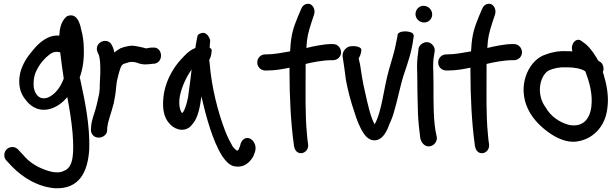

<svg xmlns="http://www.w3.org/2000/svg" viewBox="-20 -740 3269 1024"><path d="M14 116C24 127 33 136 43 147C105 211 185 257 274 264C402 269 448 179 456 57C460 -69 434 -196 411 -302L408 -316C407 -320 406 -323 405 -327C421 -369 429 -423 427 -478C427 -516 421 -556 413 -582C411 -589 400 -673 344 -656C337 -654 333 -650 329 -646C307 -624 298 -589 296 -550C236 -556 186 -510 158 -475C131 -444 101 -404 88 -352C75 -295 85 -244 118 -206C147 -167 194 -142 253 -161C287 -172 315 -194 339 -222C351 -160 362 -89 367 -31C375 74 373 153 321 171L320 172H319C293 186 251 178 216 164C173 148 133 122 106 89L77 58C70 51 61 44 46 44C23 44 3 62 3 87C3 98 6 108 14 116ZM177 -368C193 -401 218 -430 245 -450C264 -464 280 -466 301 -461C306 -420 313 -366 320 -321C302 -273 273 -235 234 -219C193 -206 169 -232 161 -269C160 -271 161 -272 160 -275C157 -313 163 -343 177 -368Z M803 -400C857 -409 847 -494 793 -486H784C777 -485 771 -484 760 -482C760 -482 757 -482 755 -483L740 -487C731 -489 722 -491 716 -492L699 -495C676 -499 655 -492 641 -489L639 -488L621 -482L620 -481C611 -476 599 -468 590 -460C588 -472 584 -485 578 -496C557 -547 479 -516 500 -462C504 -452 506 -451 508 -444C514 -423 515 -395 515 -365C515 -352 515 -340 514 -332V-330C514 -315 512 -302 512 -286V-270C512 -260 509 -246 509 -241C503 -214 497 -183 489 -156C481 -128 468 -98 466 -65L465 -46C465 -29 478 -6 506 -6C529 -6 547 -21 551 -39V-41L552 -59C556 -97 574 -138 585 -184L586 -185C590 -211 597 -239 599 -271C601 -290 603 -309 607 -322L613 -347L621 -373C627 -392 634 -400 655 -404L667 -408C678 -411 693 -410 706 -407C715 -405 732 -394 764 -397C772 -397 782 -398 795 -400Z M888 -75H889C921 -43 974 -35 1004 -75C1037 -110 1047 -172 1054 -226C1080 -115 1114 12 1166 94C1184 119 1200 137 1222 145C1287 162 1319 115 1332 92V91L1340 70C1351 35 1331 7 1313 -1C1297 -9 1268 -4 1260 39L1252 59C1249 61 1247 62 1244 64C1239 61 1233 55 1222 43C1210 22 1194 -7 1180 -44C1142 -144 1108 -275 1098 -404C1097 -410 1096 -415 1096 -421C1102 -430 1108 -447 1109 -470C1110 -474 1108 -480 1098 -486C1099 -499 1100 -513 1101 -526C1097 -539 1082 -575 1050 -562C1040 -559 1037 -555 1034 -551C1031 -536 1025 -510 1022 -484C991 -472 972 -452 946 -424C906 -381 868 -316 855 -246C844 -179 847 -116 888 -77ZM940 -231C951 -283 977 -335 1002 -369C996 -321 990 -268 983 -222C979 -199 966 -149 952 -137H951C937 -152 932 -193 940 -231Z M1747 -419H1756C1778 -419 1799 -436 1799 -461C1799 -483 1782 -505 1756 -505H1747C1707 -505 1649 -493 1614 -484C1617 -543 1624 -566 1641 -620L1655 -662C1663 -688 1650 -710 1636 -717C1622 -724 1597 -719 1587 -694L1569 -652C1545 -593 1532 -556 1528 -476C1528 -474 1527 -470 1527 -466C1525 -466 1523 -466 1521 -465C1487 -459 1440 -450 1402 -450H1395C1370 -450 1352 -430 1352 -407C1352 -382 1372 -364 1395 -364H1403C1450 -364 1490 -372 1524 -379V-356C1524 -227 1531 -82 1547 30L1548 41L1549 42C1559 99 1631 81 1623 27C1620 12 1620 6 1617 -27C1607 -121 1610 -252 1610 -362V-399C1646 -408 1704 -419 1747 -419Z M1808 -434C1814 -399 1819 -357 1825 -313C1835 -259 1851 -197 1869 -146C1882 -102 1899 -58 1922 -25C1933 -10 1959 21 2001 3C2031 -12 2047 -51 2057 -78C2064 -94 2073 -114 2079 -135C2100 -203 2113 -278 2134 -343C2153 -398 2176 -465 2184 -531L2186 -542C2187 -547 2188 -556 2179 -564C2160 -576 2109 -577 2101 -557L2099 -543C2097 -535 2094 -521 2091 -504C2084 -463 2067 -415 2055 -370C2025 -267 2018 -148 1978 -77C1956 -116 1941 -185 1927 -249C1915 -298 1907 -349 1900 -398C1897 -412 1894 -420 1893 -429C1897 -436 1907 -452 1907 -476C1907 -485 1889 -494 1864 -494C1856 -494 1847 -494 1835 -489C1820 -480 1803 -462 1808 -434Z M2242 -620C2266 -620 2285 -639 2285 -663C2285 -688 2264 -709 2239 -709C2213 -709 2196 -687 2196 -665C2196 -639 2218 -620 2242 -620ZM2206 -291C2206 -268 2206 -243 2207 -217L2209 -138C2210 -100 2217 -35 2221 -7V-5C2223 0 2223 1 2225 8C2228 18 2237 28 2242 32C2274 57 2317 24 2309 -12C2290 -87 2292 -199 2292 -291C2292 -315 2291 -337 2291 -357V-358C2289 -390 2290 -421 2295 -446L2298 -465C2301 -479 2295 -491 2289 -498C2263 -532 2217 -510 2212 -480V-479L2210 -458C2205 -429 2203 -394 2205 -356C2205 -336 2206 -314 2206 -291Z M2712 -419H2721C2743 -419 2764 -436 2764 -461C2764 -483 2747 -505 2721 -505H2712C2672 -505 2614 -493 2579 -484C2582 -543 2589 -566 2606 -620L2620 -662C2628 -688 2615 -710 2601 -717C2587 -724 2562 -719 2552 -694L2534 -652C2510 -593 2497 -556 2493 -476C2493 -474 2492 -470 2492 -466C2490 -466 2488 -466 2486 -465C2452 -459 2405 -450 2367 -450H2360C2335 -450 2317 -430 2317 -407C2317 -382 2337 -364 2360 -364H2368C2415 -364 2455 -372 2489 -379V-356C2489 -227 2496 -82 2512 30L2513 41L2514 42C2524 99 2596 81 2588 27C2585 12 2585 6 2582 -27C2572 -121 2575 -252 2575 -362V-399C2611 -408 2669 -419 2712 -419Z M3183 -409H3182L3169 -418C3167 -423 3163 -431 3159 -436C3143 -463 3117 -498 3091 -514L3083 -520C3055 -545 3020 -506 3033 -466C3023 -467 3013 -467 3002 -467C2960 -469 2921 -462 2887 -448C2835 -431 2799 -380 2783 -330C2757 -246 2783 -167 2822 -115C2852 -74 2898 -36 2937 -14C2971 5 3020 25 3071 12C3149 -5 3208 -69 3219 -161C3229 -227 3214 -295 3199 -344L3195 -356C3204 -374 3196 -399 3183 -409ZM2911 -366C2934 -376 2967 -383 3000 -381H3001C3044 -381 3077 -375 3101 -360L3102 -359C3122 -306 3142 -240 3134 -172C3125 -99 3084 -60 3014 -74C2962 -88 2916 -121 2891 -166C2880 -181 2873 -194 2868 -209C2844 -281 2874 -351 2911 -366Z"/></svg>

Font: Stray Cat
Style: BlkCn
Weight: 900
Version: Version 1.0